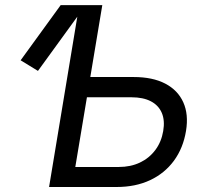

<svg xmlns="http://www.w3.org/2000/svg" viewBox="-20 -748 821 768"><path d="M131.8 -464.4 62.5 -506.8 222.7 -727.5H322.8ZM316.4 -439.9H514.6Q590.3 -439.9 640.9 -413.6Q691.4 -387.2 713.1 -338.9Q734.9 -290.5 724.1 -224.6Q712.9 -155.8 675.8 -105.2Q638.7 -54.7 580.3 -27.3Q522 0 446.3 0H176.3L296.9 -727.5H389.2L281.2 -80.1H455.1Q502.4 -80.1 539.6 -97.7Q576.7 -115.2 601.1 -147.7Q625.5 -180.2 632.8 -223.6Q640.1 -266.1 627.2 -296.4Q614.3 -326.7 583.5 -342.8Q552.7 -358.9 505.4 -358.9H303.2Z"/></svg>

Font: Inter 16pt
Style: Italic
Weight: 400
Italic angle: -9.3988°
Version: Version 4.001;git-66647c0bb